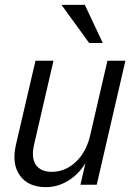

<svg xmlns="http://www.w3.org/2000/svg" viewBox="-20 -760 549 790"><path d="M169 10Q97 10 62.5 -37Q28 -84 45 -162L126 -510H200L120 -164Q108 -111 127.5 -82Q147 -53 193 -53Q248 -53 291.5 -93.5Q335 -134 351 -203L339 -101Q309 -47 264 -18.5Q219 10 169 10ZM311 0 336 -108H329L422 -510H496L378 0ZM347 -583 233 -740H329L403 -583Z"/></svg>

Font: Instrument Sans SemiCondensed
Style: Italic
Weight: 400
Width: 4
Italic angle: -13°
Designer: Rodrigo Fuenzalida
Foundry: fragTYPE
Version: Version 1.000;gftools[0.9.28]